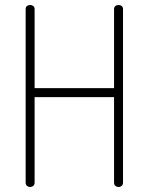

<svg xmlns="http://www.w3.org/2000/svg" viewBox="-20 -751 597 771"><path d="M101 0Q94 0 88.5 -4.5Q83 -9 83 -18V-714Q83 -723 88.5 -727Q94 -731 101 -731Q108 -731 113.5 -727Q119 -723 119 -714V-397H438V-714Q438 -723 443.5 -727Q449 -731 456 -731Q463 -731 468.5 -727Q474 -723 474 -714V-18Q474 -9 468.5 -4.5Q463 0 456 0Q449 0 443.5 -4.5Q438 -9 438 -18V-361H119V-18Q119 -9 113.5 -4.5Q108 0 101 0Z"/></svg>

Font: Dosis ExtraLight
Style: Regular
Weight: 250
Designer: EdgarTolentino, PabloImpallari, IginoMarini
Foundry: EdgarTolentino, PabloImpallari, IginoMarini
Version: Version 3.001; ttfautohint (v1.8.2)